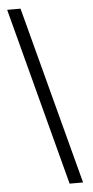

<svg xmlns="http://www.w3.org/2000/svg" viewBox="-63 -817 501 1030"><g transform="rotate(-5 188.0 -302.0)"><path d="M341.5 177H269L16.5 -781H88.5Z"/></g></svg>

Font: Merriweather 96pt Black
Style: Regular
Weight: 900
Version: Version 2.100